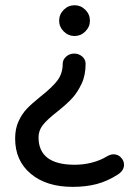

<svg xmlns="http://www.w3.org/2000/svg" viewBox="-20 -523 517 737"><path d="M207 -443.4Q207 -467.8 224.6 -485.4Q242.2 -502.9 266.6 -502.9Q290 -502.9 307.6 -485.4Q325.2 -467.8 325.2 -443.4Q325.2 -419.9 307.6 -402.3Q290 -384.8 266.6 -384.8Q242.2 -384.8 224.6 -402.3Q207 -419.9 207 -443.4ZM38.1 8.8Q38.1 -30.3 51.8 -58.6Q64.5 -85.9 83 -105.5Q101.6 -125 136.7 -153.3Q182.6 -189.5 201.7 -215.8Q220.7 -242.2 220.7 -278.3Q220.7 -293.9 233.9 -305.7Q247.1 -317.4 264.6 -317.4Q282.2 -317.4 295.4 -306.2Q308.6 -294.9 308.6 -278.3Q308.6 -233.4 293 -201.2Q278.3 -169.9 258.8 -147.9Q239.3 -126 200.2 -94.7Q160.2 -63.5 144 -42.5Q127.9 -21.5 127.9 3.9Q127.9 109.4 266.6 109.4Q300.8 109.4 333 101.1Q365.2 92.8 390.6 77.1Q404.3 69.3 416 69.3Q432.6 69.3 444.3 81.5Q456.1 93.8 456.1 109.4Q456.1 131.8 431.6 147.5Q391.6 172.9 350.6 183.6Q309.6 194.3 258.8 194.3Q158.2 194.3 98.1 144Q38.1 93.8 38.1 8.8Z"/></svg>

Font: jf-openhuninn-1.0
Style: Regular
Weight: 400
Designer: [Kosugi Maru]
      Designed by Motoya company      

      [Varela Round]
      Joe Prince(Latin component); Avraham Co
Foundry: justfont CO.,LTD.
Version: 1.0